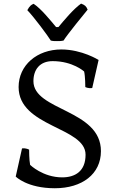

<svg xmlns="http://www.w3.org/2000/svg" viewBox="-20 -1005 624 1043"><path d="M65.4 -45.9C65.4 -45.9 127 17.6 277.8 17.6C426.3 17.6 528.3 -59.6 528.3 -184.1C528.3 -411.6 161.6 -402.8 161.6 -564C161.6 -626.5 195.8 -672.9 266.1 -672.9C375.5 -672.9 437 -616.7 437 -616.7C443.4 -590.3 443.4 -532.2 443.4 -532.2C443.4 -532.2 459 -523.4 481 -526.9L515.6 -679.2C515.6 -679.2 425.8 -736.3 313 -736.3C181.2 -736.3 81.1 -650.9 81.1 -532.2C81.1 -314 444.8 -315.9 444.8 -164.6C444.8 -74.7 388.2 -41.5 317.9 -41.5C212.9 -41.5 143.6 -109.4 143.6 -109.4C138.2 -135.7 138.2 -191.9 138.2 -191.9C138.2 -191.9 121.6 -202.1 99.6 -198.7ZM255.9 -784.7C266.6 -781.7 277.8 -781.7 289.6 -781.7C300.8 -781.7 312 -781.7 325.2 -784.7C341.3 -812 444.8 -939.5 456.1 -952.6C448.2 -971.7 441.4 -977.5 420.4 -985.4C378.9 -956.1 327.1 -893.6 297.4 -857.9H284.7C253.9 -894.5 203.1 -958 162.6 -984.4C149.4 -979 141.1 -972.7 128.4 -949.7C165 -912.1 239.7 -811 255.9 -784.7Z"/></svg>

Font: Trykker
Style: Regular
Weight: 400
Designer: Magnus Gaarde
Foundry: Magnus Gaarde
Version: Version 1.001